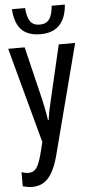

<svg xmlns="http://www.w3.org/2000/svg" viewBox="-64 -794 513 1071"><g transform="rotate(-5 192.0 -258.0)"><path d="M5.4 -539.1H97.7L170.4 -237.8Q174.8 -217.8 178.7 -198.5Q182.6 -179.2 186 -160.4Q189.5 -141.6 191.9 -123.5H195.8Q199.2 -149.4 204.8 -177.5Q210.4 -205.6 218.3 -237.8L288.6 -539.1H380.4L220.2 77.6Q205.1 134.8 184.6 170.7Q164.1 206.5 136.5 223.4Q108.9 240.2 71.3 240.2Q58.6 240.2 45.9 237.8Q33.2 235.4 19.5 231.9V152.8Q28.8 156.2 38.8 158.2Q48.8 160.2 58.1 160.2Q77.1 160.2 90.1 151.1Q103 142.1 113.3 120.4Q123.5 98.6 133.8 60.1L149.9 -4.4ZM341.8 -757.3Q338.4 -707 320.3 -672.9Q302.2 -638.7 270.5 -621.6Q238.8 -604.5 192.9 -604.5Q146 -604.5 114.3 -620.8Q82.5 -637.2 65.7 -671.1Q48.8 -705.1 45.4 -757.3H119.1Q123 -705.1 140.1 -681.6Q157.2 -658.2 192.9 -658.2Q229.5 -658.2 246.8 -682.6Q264.2 -707 268.1 -757.3Z"/></g></svg>

Font: Open Sans Condensed Medium
Style: Regular
Weight: 500
Width: 3
Designer: Monotype Design Team
Foundry: Monotype Imaging Inc.
Version: Version 3.000